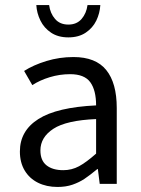

<svg xmlns="http://www.w3.org/2000/svg" viewBox="-20 -722 552 754"><path d="M255.4 -430.7Q214.4 -430.7 175.5 -418.9Q136.7 -407.2 106.9 -387.7L74.7 -443.4Q111.3 -466.8 162.4 -482.4Q213.4 -498 268.6 -498Q356 -498 397.2 -447Q438.5 -396 438.5 -297.9V0H371.6L364.3 -58.1H362.3Q332 -33.2 311.5 -19.5Q291 -5.9 264.9 3.2Q238.8 12.2 206.1 12.2Q162.6 12.2 129.2 -4.4Q95.7 -21 76.9 -52.5Q58.1 -84 58.1 -127Q58.1 -208.5 130.9 -254.6Q203.6 -300.8 357.4 -308.1Q357.4 -367.7 334.5 -399.2Q311.5 -430.7 255.4 -430.7ZM357.4 -118.7V-254.4Q240.7 -249.5 189.7 -216.3Q138.7 -183.1 138.7 -131.3Q138.7 -91.8 162.6 -72.8Q186.5 -53.7 228.5 -53.7Q261.7 -53.7 290.3 -69.1Q318.8 -84.5 357.4 -118.7ZM172.9 -702.1Q177.2 -669.4 196.3 -647.5Q215.3 -625.5 248.5 -625.5Q281.2 -625.5 300.3 -647.5Q319.3 -669.4 323.7 -702.1H374Q372.1 -669.9 358.2 -641.1Q344.2 -612.3 316.7 -593.8Q289.1 -575.2 248.5 -575.2Q208 -575.2 180.4 -593.8Q152.8 -612.3 138.7 -641.4Q124.5 -670.4 122.6 -702.1Z"/></svg>

Font: Varta
Style: Regular
Weight: 400
Designer: Joana Correia, Viktoriya Grabowska, Eben Sorkin
Foundry: Sorkin Type
Version: Version 1.002; ttfautohint (v1.3) -l 8 -r 24 -G 200 -x 12 -H